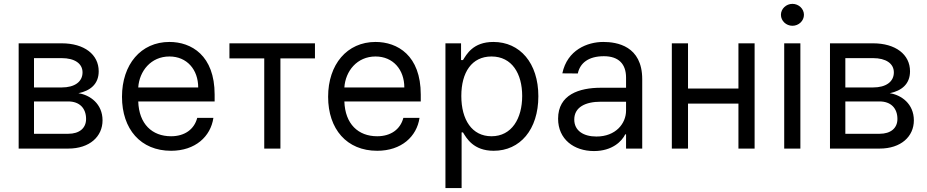

<svg xmlns="http://www.w3.org/2000/svg" viewBox="-20 -770 4806 995"><path d="M76.7 0H333.8C444.6 0 511.4 -62.5 511.4 -146.3C511.4 -231.9 446.4 -278.1 386.4 -286.9C447.8 -299.7 491.5 -334.2 491.5 -400.6C491.5 -487.6 416.9 -545.5 299.7 -545.5H76.7ZM156.2 -76.7V-244.3H333.8C391.3 -244.3 426.1 -209.9 426.1 -153.4C426.1 -105.8 391.3 -76.7 333.8 -76.7ZM156.2 -316.8V-468.8H299.7C366.8 -468.8 407.7 -440.7 407.7 -394.9C407.7 -346.2 366.8 -316.8 299.7 -316.8Z M866.5 11.4C992.2 11.4 1071.7 -62.5 1085.9 -159.1H1002.1C986.5 -99.4 936.8 -63.9 866.5 -63.9C768.1 -63.9 700.3 -127.5 696.4 -244.3H1092.3V-279.8C1092.3 -483 971.6 -552.6 858 -552.6C710.2 -552.6 612.2 -436.1 612.2 -268.5C612.2 -100.9 708.8 11.4 866.5 11.4ZM696.4 -316.8C702.1 -401.6 762.1 -477.3 858 -477.3C948.9 -477.3 1007.1 -409.1 1007.1 -316.8Z M1169 -467.3H1349.4V0H1433.2V-467.3H1612.2V-545.5H1169Z M1934.7 11.4C2060.4 11.4 2139.9 -62.5 2154.1 -159.1H2070.3C2054.7 -99.4 2005 -63.9 1934.7 -63.9C1836.3 -63.9 1768.5 -127.5 1764.6 -244.3H2160.5V-279.8C2160.5 -483 2039.8 -552.6 1926.1 -552.6C1778.4 -552.6 1680.4 -436.1 1680.4 -268.5C1680.4 -100.9 1777 11.4 1934.7 11.4ZM1764.6 -316.8C1770.2 -401.6 1830.3 -477.3 1926.1 -477.3C2017 -477.3 2075.3 -409.1 2075.3 -316.8Z M2288.4 204.5H2372.2V-83.8H2379.3C2397.7 -54 2433.2 11.4 2538.4 11.4C2674.7 11.4 2769.9 -98 2769.9 -271.3C2769.9 -443.2 2674.7 -552.6 2536.9 -552.6C2430.4 -552.6 2397.7 -487.2 2379.3 -458.8H2369.3V-545.5H2288.4ZM2370.7 -272.7C2370.7 -394.9 2424.7 -477.3 2527 -477.3C2633.5 -477.3 2686.1 -387.8 2686.1 -272.7C2686.1 -156.2 2632.1 -63.9 2527 -63.9C2426.1 -63.9 2370.7 -149.1 2370.7 -272.7Z M3058.2 12.8C3153.4 12.8 3203.1 -38.4 3220.2 -73.9H3224.4V0H3308.2V-359.4C3308.2 -532.7 3176.1 -552.6 3106.5 -552.6C3024.1 -552.6 2919.7 -511.4 2894.2 -389.9L2974.4 -389.2C2985.8 -443.2 3029.5 -478.7 3109.4 -478.7C3186.4 -478.7 3224.4 -437.9 3224.4 -367.9V-315.3H3094.5C2981.5 -315.3 2872.2 -279.8 2872.2 -154.8C2872.2 -48.3 2954.5 12.8 3058.2 12.8ZM2956 -150.6C2956 -214.5 3013.5 -242.9 3093.8 -242.9H3224.4V-197.4C3224.4 -129.3 3170.5 -62.5 3071 -62.5C3004.3 -62.5 2956 -92.3 2956 -150.6Z M3545.5 -545.5H3461.6V0H3545.5V-233H3806.8V0H3890.6V-545.5H3806.8V-311.1H3545.5Z M4044 0H4127.8V-545.5H4044ZM4027 -693.2C4027 -661.9 4054 -636.4 4086.6 -636.4C4119.3 -636.4 4146.3 -661.9 4146.3 -693.2C4146.3 -724.4 4119.3 -750 4086.6 -750C4054 -750 4027 -724.4 4027 -693.2Z M4281.2 0H4538.4C4649.1 0 4715.9 -62.5 4715.9 -146.3C4715.9 -231.9 4650.9 -278.1 4590.9 -286.9C4652.3 -299.7 4696 -334.2 4696 -400.6C4696 -487.6 4621.4 -545.5 4504.3 -545.5H4281.2ZM4360.8 -76.7V-244.3H4538.4C4595.9 -244.3 4630.7 -209.9 4630.7 -153.4C4630.7 -105.8 4595.9 -76.7 4538.4 -76.7ZM4360.8 -316.8V-468.8H4504.3C4571.4 -468.8 4612.2 -440.7 4612.2 -394.9C4612.2 -346.2 4571.4 -316.8 4504.3 -316.8Z"/></svg>

Font: Magic Ui Pro
Style: Regular
Weight: 400
Designer: Stefan Endress, Andreas Faust
Version: Version 1.000;FEAKit 1.0